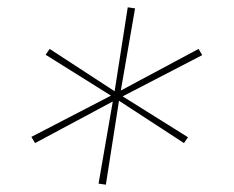

<svg xmlns="http://www.w3.org/2000/svg" viewBox="-20 -603 640 526"><path d="M270 -97 250 -100 289 -325 76 -211 66 -228 284 -341 105 -453 116 -469 294 -353 330 -583 350 -580 311 -355 524 -469 534 -452 316 -339 495 -227 484 -211 306 -327Z"/></svg>

Font: Iosevka SS04 Th Ex Obl
Style: Regular
Weight: 100
Width: 7
Italic angle: -9°
Monospace: yes
Designer: Belleve Invis
Foundry: Belleve Invis
Version: Version 19.0.0; ttfautohint (v1.8.4)